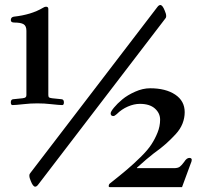

<svg xmlns="http://www.w3.org/2000/svg" viewBox="-20 -731 812 770"><path d="M97.7 -27.3Q97.7 -33.2 101.6 -37.1L611.3 -703.1Q617.2 -710.9 623 -710.9Q631.8 -710.9 640.6 -688.5Q646.5 -675.8 646.5 -666Q646.5 -660.2 642.6 -656.2L132.8 9.8Q127 17.6 121.1 17.6Q112.3 17.6 103.5 -4.9Q97.7 -17.6 97.7 -27.3ZM416 15.6Q416 7.8 421.9 3.9Q463.9 -29.3 489.7 -51.3Q515.6 -73.2 543.9 -101.1Q572.3 -128.9 586.9 -151.4Q601.6 -173.8 611.8 -199.2Q622.1 -224.6 622.1 -251Q622.1 -277.3 601.1 -295.9Q580.1 -314.5 541 -314.5Q517.6 -314.5 492.7 -303.7Q467.8 -293 448.2 -273.4Q439.5 -265.6 434.6 -265.6Q423.8 -265.6 423.8 -276.4Q423.8 -283.2 437 -299.3Q450.2 -315.4 470.7 -332.5Q491.2 -349.6 522 -363.3Q552.7 -377 582 -377Q644.5 -377 682.6 -351.6Q720.7 -326.2 720.7 -281.2Q720.7 -257.8 711.9 -235.4Q703.1 -212.9 684.1 -192.4Q665 -171.9 646 -154.8Q627 -137.7 595.7 -115.2Q570.3 -95.7 529.3 -58.6V-56.6H677.7Q693.4 -56.6 701.2 -62.5Q709 -68.4 718.8 -82Q728.5 -97.7 739.3 -97.7Q749 -97.7 749 -89.8Q749 -84 744.1 -73.2L710 19.5H420.9Q416 19.5 416 15.6ZM23.4 -320.3Q23.4 -332 32.2 -333L70.3 -336.9Q75.2 -337.9 77.6 -338.4Q80.1 -338.9 83 -341.3Q85.9 -343.8 85.9 -349.6V-607.4Q85.9 -627 74.7 -633.8Q63.5 -640.6 37.1 -640.6Q23.4 -640.6 23.4 -650.4Q23.4 -662.1 35.2 -664.1Q105.5 -671.9 151.4 -699.2Q159.2 -704.1 164.1 -704.1Q173.8 -704.1 173.8 -695.3V-349.6Q173.8 -341.8 177.7 -339.8Q181.6 -337.9 189.5 -336.9L227.5 -333Q236.3 -332 236.3 -320.3Q236.3 -309.6 229.5 -309.6Q218.8 -309.6 182.6 -313.5Q158.2 -316.4 129.9 -316.4Q101.6 -316.4 77.1 -313.5Q41 -309.6 30.3 -309.6Q23.4 -309.6 23.4 -320.3ZM236.3 -320.3Z"/></svg>

Font: Monomakh Unicode TT
Style: Medium
Weight: 500
Designer: Alexey Kryukov, Aleksandr Andreev
Version: Version 1.1